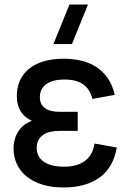

<svg xmlns="http://www.w3.org/2000/svg" viewBox="-20 -815 560 850"><path d="M298.5 -620H216.5L287.5 -795H369.5ZM261 15Q208.5 15 167.5 2.2Q126.5 -10.5 98.2 -33.5Q70 -56.5 55 -88Q40 -119.5 40 -157.5Q40 -180 46 -200Q52 -220 62.8 -235.8Q73.5 -251.5 88.5 -262.8Q103.5 -274 121.5 -280Q54.5 -310.5 54.5 -389.5Q54.5 -428.5 68.5 -459Q82.5 -489.5 109.2 -511Q136 -532.5 174.5 -543.8Q213 -555 262.5 -555Q302 -555 338.2 -546.8Q374.5 -538.5 404.2 -519.8Q434 -501 455.8 -470.5Q477.5 -440 488 -395L389 -377Q379 -419.5 349 -441.2Q319 -463 264.5 -463Q214 -463 185.2 -442.8Q156.5 -422.5 156.5 -384Q156.5 -353.5 178.5 -336.8Q200.5 -320 242.5 -320H324V-235.5H242.5Q221 -235.5 202.5 -231.2Q184 -227 170.8 -217.8Q157.5 -208.5 150 -194.2Q142.5 -180 142.5 -159.5Q142.5 -121 174 -99Q205.5 -77 264 -77Q320 -77 355 -101.8Q390 -126.5 398.5 -179.5L497 -162Q482 -73 420.5 -29Q359 15 261 15Z"/></svg>

Font: Vela Sans SemBd
Style: Regular
Weight: 600
Designer: Principal design: Mikhail Sharanda - project Manrope.
Design modification: Ravid Balaliev
Foundry: Mikhail Sharanda
Version: Version 1.001